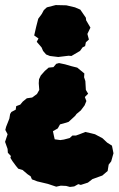

<svg xmlns="http://www.w3.org/2000/svg" viewBox="-27 -543 468 758"><path d="M235 -522 269 -514 290 -505 312 -473 313 -463 330 -434 318 -409 324 -387 312 -376 309 -361 299 -356 289 -342 255 -322 244 -323 203 -318 170 -322 155 -328 143 -342 137 -356 118 -378 125 -391 108 -403 116 -438 124 -469 138 -488 146 -503 158 -514 193 -523ZM278 -276 306 -253 305 -238 310 -223 312 -188 321 -173 308 -160 314 -144 307 -127 292 -107 275 -93 270 -86 256 -73 244 -62 225 -56 210 -52 201 -36 182 -25 186 -6 189 7 211 10 225 8 248 2 259 -8H273L287 -13L310 -22L332 -17L348 -13L378 3L396 20L415 32L421 62L412 94L402 107L398 132L377 150L338 164L320 178L292 187L282 184L266 193L249 195L234 191L213 190L195 194L162 183L120 173L99 165L94 153L82 145L62 128L45 123L36 112L22 93L14 80L16 73L4 60L3 45L-7 17L3 -13L-6 -30L-3 -42L10 -75L13 -93L18 -101L35 -110L37 -124L53 -130L63 -142L79 -155L100 -158L119 -172L128 -188L126 -214L127 -230L134 -245L150 -263L165 -276L184 -278L195 -291L206 -294L230 -289L254 -282Z"/></svg>

Font: Winky Rough Black
Style: Regular
Weight: 900
Designer: Simon Atzbach
Foundry: typofactur
Version: Version 1.206; ttfautohint (v1.8.4.7-5d5b)